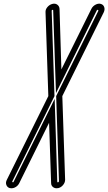

<svg xmlns="http://www.w3.org/2000/svg" viewBox="-20 -815 580 1029"><path d="M283 194Q275 194 268.5 190.5Q262 187 258 181Q254 175 254 167L243 -157L83 167Q77 179 65.5 186.5Q54 194 41 194Q37 194 32 193Q19 189 14 176Q9 163 17 148L239 -300L224 -749Q223 -764 234 -777Q245 -790 260.5 -794Q276 -798 287 -790Q298 -782 299 -768L309 -443L470 -768Q477 -782 492 -790Q507 -798 520.5 -794Q534 -790 538.5 -777Q543 -764 536 -749L314 -300L329 148Q329 163 318.5 176Q308 189 293 193Q288 194 283 194ZM273 -285 287 159Q287 163 292 162Q293 161 294.5 159.5Q296 158 296 157L281 -300L507 -757Q507 -759 506.5 -760.5Q506 -762 504.5 -762.5Q503 -763 501.5 -762Q500 -761 499 -760L280 -316L265 -760Q265 -763 261 -762Q259 -762 258 -760.5Q257 -759 257 -757L272 -300L46 157Q45 158 45.5 159.5Q46 161 48 162Q52 163 53 159Z"/></svg>

Font: Soda Fountain
Style: InlineOblique
Weight: 400
Version: Version 1.0